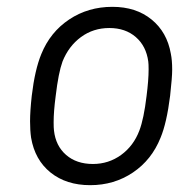

<svg xmlns="http://www.w3.org/2000/svg" viewBox="-20 -534 569 562"><path d="M71 -131Q68 -152 68 -179Q68 -209 73 -254Q82 -330 101 -376Q127 -440 182.5 -477Q238 -514 309 -514Q378 -514 423.5 -477Q469 -440 480 -377Q484 -358 484 -330Q484 -308 478 -254Q468 -174 450 -131Q424 -66 369 -29Q314 8 244 8Q174 8 128 -29Q82 -66 71 -131ZM388 -152Q401 -186 409 -253Q415 -300 415 -331Q415 -347 414 -354Q408 -399 377.5 -425.5Q347 -452 300 -452Q253 -452 217 -425.5Q181 -399 163 -354Q151 -321 143 -253Q137 -208 137 -176Q137 -159 138 -152Q143 -107 173.5 -80.5Q204 -54 252 -54Q298 -54 334.5 -80.5Q371 -107 388 -152Z"/></svg>

Font: Barlow
Style: Italic
Weight: 400
Italic angle: -7°
Designer: Jeremy Tribby
Foundry: Tribby Type
Version: Version 1.408